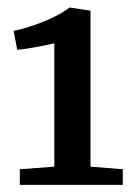

<svg xmlns="http://www.w3.org/2000/svg" viewBox="-20 -926 359 523"><path d="M128 -472V-808Q118 -805.5 97.8 -801.5Q77.5 -797.5 57.2 -794.2Q37 -791 27 -790.5L17 -842Q44.5 -847.5 73.8 -857.8Q103 -868 128.2 -880.5Q153.5 -893 169.5 -905.5L226.5 -897V-472L314.5 -465V-422.5H34V-465Z"/></svg>

Font: Merriweather 24pt SemiBold
Style: Regular
Weight: 600
Designer: Eben Sorkin
Foundry: Eben Sorkin
Version: Version 2.100